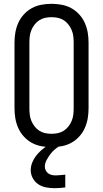

<svg xmlns="http://www.w3.org/2000/svg" viewBox="-20 -763 540 1006"><path d="M250 8Q223 8 196.5 3Q170 -2 147 -14.5Q124 -27 105.5 -47Q87 -67 76 -91.5Q65 -116 60.5 -142Q56 -168 56 -195V-540Q56 -567 60.5 -593Q65 -619 76 -643.5Q87 -668 105.5 -688Q124 -708 147 -720.5Q170 -733 196.5 -738Q223 -743 250 -743Q277 -743 303.5 -738Q330 -733 353 -720.5Q376 -708 394.5 -688Q413 -668 424 -643.5Q435 -619 439.5 -593Q444 -567 444 -540V-195Q444 -168 439.5 -142Q435 -116 424 -91.5Q413 -67 394.5 -47Q376 -27 353 -14.5Q330 -2 303.5 3Q277 8 250 8ZM250 -62Q267 -62 283.5 -65.5Q300 -69 314 -78Q328 -87 338.5 -100.5Q349 -114 355.5 -129.5Q362 -145 364 -161.5Q366 -178 366 -195V-540Q366 -557 364 -573.5Q362 -590 355.5 -605.5Q349 -621 338.5 -634.5Q328 -648 314 -657Q300 -666 283.5 -669.5Q267 -673 250 -673Q233 -673 216.5 -669.5Q200 -666 186 -657Q172 -648 161.5 -634.5Q151 -621 144.5 -605.5Q138 -590 136 -573.5Q134 -557 134 -540V-195Q134 -178 136 -161.5Q138 -145 144.5 -129.5Q151 -114 161.5 -100.5Q172 -87 186 -78Q200 -69 216.5 -65.5Q233 -62 250 -62ZM266 223Q244 223 222 219Q200 215 181.5 203Q163 191 152 171Q141 151 141 129Q141 109 148.5 89.5Q156 70 168.5 54Q181 38 196 24.5Q211 11 229 0L242 -8H296V0Q280 9 266.5 20.5Q253 32 242.5 46.5Q232 61 223.5 77Q215 93 215 111Q215 121 220 130.5Q225 140 233.5 146Q242 152 252.5 154Q263 156 273 156Q285 156 297.5 154.5Q310 153 322 152V219Q308 221 294 222Q280 223 266 223Z"/></svg>

Font: Iosevka www.saffi
Style: Regular
Weight: 400
Monospace: yes
Designer: Belleve Invis
Foundry: Belleve Invis
Version: Version 22.0.2; ttfautohint (v1.8.3)